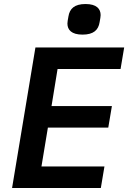

<svg xmlns="http://www.w3.org/2000/svg" viewBox="-20 -934 640 954"><path d="M390 -762C445 -762 469 -785 475 -824C478 -841 480 -851 480 -859C480 -890 460 -914 405 -914C350 -914 326 -891 320 -852C317 -835 315 -825 315 -817C315 -786 335 -762 390 -762ZM481 0 499 -107H186L218 -300H518L536 -407H236L266 -591H579L597 -698H156L40 0Z"/></svg>

Font: IBM Plex Mono SmBld
Style: Italic
Weight: 600
Italic angle: -9.5°
Monospace: yes
Designer: Mike Abbink, Paul van der Laan, Pieter van Rosmalen
Foundry: Bold Monday
Version: Version 2.004